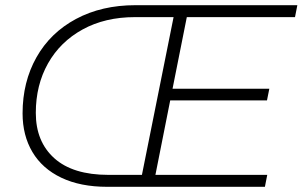

<svg xmlns="http://www.w3.org/2000/svg" viewBox="-20 -720 1166 740"><path d="M700 -654 645 -378H1018L1009 -333H636L579 -46H1010L1001 0H393Q290 0 216.5 -35Q143 -70 105 -134Q67 -198 67 -283Q67 -404 120.5 -499Q174 -594 273 -647Q372 -700 502 -700H1126L1117 -654ZM649 -654H500Q385 -654 298.5 -606.5Q212 -559 165 -475.5Q118 -392 118 -285Q118 -174 189.5 -110Q261 -46 398 -46H527Z"/></svg>

Font: Idrija
Style: Italic
Weight: 300
Italic angle: -11.3°
Designer: Julieta Ulanovsky
Foundry: Julieta Ulanovsky
Version: Version 7.200